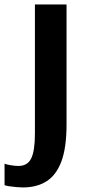

<svg xmlns="http://www.w3.org/2000/svg" viewBox="-65 -576 388 844"><path d="M-45 238V143.5Q-37.5 147 -18.2 150.2Q1 153.5 16 153.5Q56 153.5 72.2 120.2Q88.5 87 88.5 11.5V-556.5H227.5V-29Q227.5 73 204.8 133.8Q182 194.5 139 221.2Q96 248 35.5 248Q25 248 7.8 246.5Q-9.5 245 -24.2 242.8Q-39 240.5 -45 238Z"/></svg>

Font: Merriweather Sans SemiBold
Style: Regular
Weight: 600
Designer: Eben Sorkin
Foundry: Eben Sorkin
Version: Version 2.001